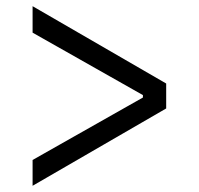

<svg xmlns="http://www.w3.org/2000/svg" viewBox="-20 -614 640 618"><path d="M84.9 -16 514.9 -264.9V-345.2L84.9 -594.1V-508.9L440 -307.9V-300.1L84.9 -99.1Z"/></svg>

Font: Margiela Mono
Style: Regular
Weight: 400
Designer: Mike Abbink, Paul van der Laan, Pieter van Rosmalen
Foundry: Bold Monday
Version: Version 2.003 2021